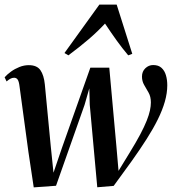

<svg xmlns="http://www.w3.org/2000/svg" viewBox="-24 -801 744 831"><path d="M122 10 99 -143.5 60.5 -427.5Q58 -448.5 52.5 -456.5Q47 -464.5 37 -464.5Q28.5 -464.5 20.8 -460.2Q13 -456 4.5 -448.5L-4 -466.5Q7 -479 23.5 -491Q40 -503 60 -511Q80 -519 100.5 -519Q136 -519 151 -497.2Q166 -475.5 170 -436L195.5 -170L207.5 -53.5L244.5 -162L367 -508H449L480 -165.5L489 -61.5L535.5 -137.5Q564.5 -184.5 582.8 -219Q601 -253.5 611 -278.8Q621 -304 625 -323Q629 -342 629 -357.5Q629 -382.5 619.2 -399.8Q609.5 -417 600 -433.2Q590.5 -449.5 590.5 -469.5Q590.5 -491.5 605 -505.5Q619.5 -519.5 639 -519.5Q662 -519.5 675.2 -507.2Q688.5 -495 694.2 -475.2Q700 -455.5 700 -432Q700 -398 689.5 -361.2Q679 -324.5 659.2 -284.5Q639.5 -244.5 611 -199.8Q582.5 -155 546.5 -104.5Q510.5 -54 468 3.5L397 9.5L364.5 -347.5L362.5 -418.5L342 -347L218.5 3ZM272 -561.5 255 -571.5 406 -781H481L548.5 -568L531 -561.5Q506 -591 481.5 -625Q457 -659 430.5 -699Q398.5 -664.5 359.8 -631.2Q321 -598 272 -561.5Z"/></svg>

Font: Merriweather 144pt Medium
Style: Italic
Weight: 500
Italic angle: -7.8°
Version: Version 2.101